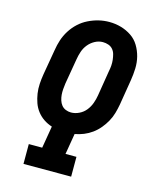

<svg xmlns="http://www.w3.org/2000/svg" viewBox="-113 -822 725 899"><g transform="rotate(15 250.0 -373.0)"><path d="M88 0V-96H153L171 -203Q149 -210 130.5 -222.5Q112 -235 98.5 -252.5Q85 -270 77.5 -291Q70 -312 66.5 -335Q63 -358 64.5 -382Q66 -406 70 -430L91 -552Q95 -578 103 -602.5Q111 -627 125.5 -650Q140 -673 160 -691.5Q180 -710 204.5 -722Q229 -734 254 -740Q279 -746 305 -746Q335 -746 362.5 -738Q390 -730 413 -714.5Q436 -699 450.5 -675Q465 -651 472 -623.5Q479 -596 478 -566.5Q477 -537 472 -507L452 -385Q448 -363 442 -342Q436 -321 425 -301Q414 -281 399 -263Q384 -245 365.5 -231.5Q347 -218 326 -209.5Q305 -201 283 -197L266 -96H319V0ZM240 -290Q260 -290 279.5 -299.5Q299 -309 312 -325.5Q325 -342 332 -361.5Q339 -381 342 -400L362 -523Q365 -537 366 -551Q367 -565 365.5 -578.5Q364 -592 360.5 -605Q357 -618 348.5 -628Q340 -638 327 -642.5Q314 -647 300 -647Q280 -647 261.5 -637Q243 -627 230 -611Q217 -595 210.5 -575.5Q204 -556 201 -537L180 -414Q178 -400 177 -386Q176 -372 177 -359Q178 -346 182 -333Q186 -320 194 -310Q202 -300 214.5 -295Q227 -290 240 -290Z"/></g></svg>

Font: Iosevka Slab Oblique
Style: Bold
Weight: 700
Italic angle: -9°
Monospace: yes
Designer: Belleve Invis
Foundry: Belleve Invis
Version: Version 11.1.1; ttfautohint (v1.8.3)